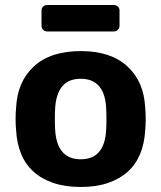

<svg xmlns="http://www.w3.org/2000/svg" viewBox="-20 -733 641 763"><path d="M168 -608Q158 -608 151.5 -614.5Q145 -621 145 -631V-691Q145 -701 151.5 -707Q158 -713 168 -713H432Q442 -713 448.5 -707Q455 -701 455 -691V-631Q455 -621 448.5 -614.5Q442 -608 432 -608ZM301 10Q239 10 192 -6Q145 -22 113 -51Q81 -80 64 -121.5Q47 -163 44 -215Q42 -235 42 -260Q42 -285 44 -305Q49 -409 115 -469.5Q181 -530 301 -530Q420 -530 486 -469.5Q552 -409 557 -305Q559 -285 559 -260Q559 -235 557 -215Q554 -163 537 -121.5Q520 -80 488 -51Q456 -22 409.5 -6Q363 10 301 10ZM301 -100Q397 -100 402 -220Q403 -235 403 -260Q403 -285 402 -300Q400 -359 374.5 -389.5Q349 -420 301 -420Q252 -420 227 -389.5Q202 -359 199 -300Q198 -285 198 -260Q198 -235 199 -220Q205 -100 301 -100Z"/></svg>

Font: Fz Rubik SemBd
Style: Regular
Weight: 600
Designer: Hubert and Fischer
Foundry: Hubert and Fischer
Version: Vit hóa bi FontZin.com